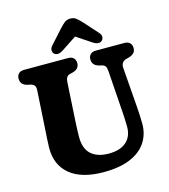

<svg xmlns="http://www.w3.org/2000/svg" viewBox="-133 -1030 1013 1150"><g transform="rotate(-15 373.0 -455.0)"><path d="M568 -306.5 550 -564Q548.5 -583.5 542.2 -592.2Q536 -601 523 -604.5L504 -609Q463.5 -620.5 463.5 -657Q463.5 -676.5 475.2 -688.2Q487 -700 508.5 -700H686.5Q708 -700 719.8 -688.2Q731.5 -676.5 731.5 -657Q731.5 -637.5 720.8 -626.5Q710 -615.5 691 -609.5L672 -604.5Q637.5 -594.5 641 -556L660 -307.5Q664 -256 664.5 -206Q665 -142 633 -92Q601 -42 534.8 -13.2Q468.5 15.5 367.5 15.5Q231.5 15.5 159.5 -43.5Q87.5 -102.5 88 -209.5Q88.5 -230 90.5 -266Q92.5 -302 94.5 -331L108.5 -562Q109.5 -580.5 103 -590.2Q96.5 -600 78.5 -604.5L59.5 -608.5Q18.5 -619 18.5 -657Q18.5 -676.5 30.2 -688.2Q42 -700 63.5 -700H337.5Q359 -700 370.8 -688.2Q382.5 -676.5 382.5 -657Q382.5 -621 342 -609.5L322 -604.5Q297.5 -598 295.5 -563L281.5 -324.5Q280 -295 279 -270.8Q278 -246.5 278 -228.5Q277 -154.5 316 -119.2Q355 -84 425.5 -84Q497.5 -84 535.2 -118.5Q573 -153 572 -213.5Q571.5 -245.5 570.5 -266Q569.5 -286.5 568 -306.5ZM316.5 -751.5Q282.5 -730 262 -748Q254.5 -755 253.2 -768.8Q252 -782.5 265.5 -797.5L342 -882.5Q359.5 -901.5 373.8 -913.2Q388 -925 410.5 -925Q432.5 -925 447 -913.2Q461.5 -901.5 479 -882.5L555.5 -797.5Q569 -782.5 567.8 -769Q566.5 -755.5 558.5 -748Q538.5 -729.5 504 -751.5L410.5 -813.5Z"/></g></svg>

Font: Fraunces 72pt S100
Style: Bold
Weight: 700
Version: Version 1.000; ttfautohint (v1.8.3)